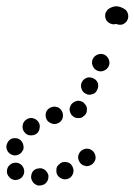

<svg xmlns="http://www.w3.org/2000/svg" viewBox="-26 -552 427 610"><path d="M122 27Q126 22 127 17Q128 12 128 6Q127 1 124 -4Q121 -9 117 -12Q113 -15 107 -17Q102 -18 97 -17Q85 -16 78 -7Q72 2 73 14Q74 19 77 24Q79 29 84 32Q88 35 93 37Q99 38 104 37Q109 36 114 34Q119 31 122 27ZM3 10Q10 19 22 20Q33 20 42 13Q50 5 51 -6Q51 -18 44 -26Q36 -35 25 -35Q14 -36 5 -28Q-3 -21 -4 -10Q-5 2 3 10ZM207 -15Q206 -20 203 -25Q200 -30 196 -33Q191 -36 186 -37Q181 -38 175 -37Q174 -37 173 -37Q172 -36 171 -36Q166 -34 162 -30Q158 -27 155 -22Q153 -17 153 -11Q153 -6 154 -1Q158 10 169 15Q179 20 190 16Q199 13 204 4Q209 -5 207 -15ZM262 -77Q251 -82 241 -78Q230 -74 225 -64Q220 -53 224 -43Q228 -32 238 -27Q243 -25 248 -24Q254 -24 259 -26Q264 -28 268 -31Q272 -35 275 -40Q280 -50 276 -61Q272 -72 262 -77ZM10 -61Q20 -56 31 -60Q42 -64 46 -74H47Q51 -84 47 -95Q43 -106 33 -111Q28 -113 23 -113Q17 -113 12 -112Q7 -110 3 -106Q-1 -102 -3 -97Q-8 -87 -4 -76Q0 -66 10 -61ZM51 -133Q58 -123 69 -122Q81 -121 90 -127Q99 -134 100 -146Q102 -157 95 -166Q88 -175 76 -177Q65 -178 56 -171Q47 -164 46 -153Q44 -142 51 -133ZM120 -178Q123 -167 133 -162Q143 -156 154 -159Q165 -162 171 -172Q176 -182 173 -193Q170 -204 160 -210Q150 -215 139 -212Q128 -209 122 -199Q117 -189 120 -178ZM197 -195Q199 -190 202 -186Q206 -182 211 -179Q216 -177 221 -177Q227 -176 232 -178Q237 -180 241 -184Q245 -187 248 -192Q250 -197 250 -203Q251 -208 249 -213Q247 -218 243 -222Q240 -227 235 -229Q230 -231 224 -232Q219 -232 214 -230Q209 -228 205 -225Q200 -221 198 -216Q196 -211 195 -206Q195 -200 197 -195ZM247 -254Q252 -251 257 -251Q262 -251 268 -253Q273 -254 277 -258Q281 -262 283 -267Q288 -277 285 -288Q281 -298 271 -303Q260 -308 250 -305Q239 -301 234 -291Q229 -280 233 -270Q236 -259 247 -254ZM282 -328Q293 -323 303 -327Q314 -331 319 -341Q324 -351 320 -362Q316 -373 306 -378Q296 -383 285 -379Q274 -375 269 -365Q264 -355 268 -344Q272 -333 282 -328ZM311 -489Q309 -494 308 -500Q308 -505 309 -510Q311 -515 315 -520Q318 -524 323 -526Q333 -532 344 -532Q351 -532 358 -529Q364 -527 370 -523Q375 -520 377 -516Q380 -511 381 -506Q382 -500 381 -495Q380 -490 377 -485Q371 -477 362 -474Q352 -472 343 -476Q334 -473 325 -477Q316 -481 311 -489Z"/></svg>

Font: FRB American Cursive Guidelines Dotted Ultra
Style: Bold Italic
Weight: 1000
Italic angle: -25°
Version: Version 2.0;Modular Font Editor K font №1